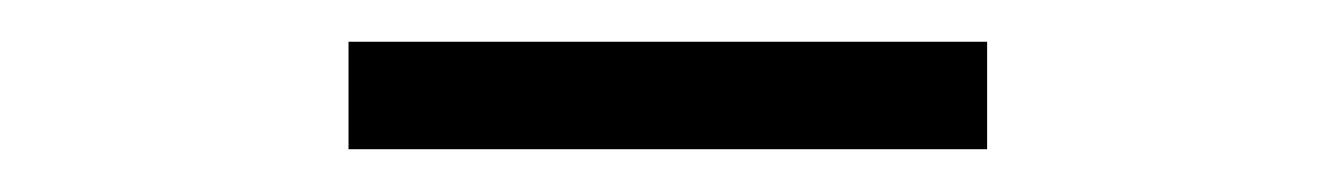

<svg xmlns="http://www.w3.org/2000/svg" viewBox="-20 -706 640 92"><path d="M147 -634.5V-686H453V-634.5Z"/></svg>

Font: Heraclito Light
Style: Regular
Weight: 300
Designer: Kostas Bartsokas (font) & Cristiano Sobral (main changes)
Foundry: Kostas Bartsokas (font) & Cristiano Sobral (main changes)
Version: Version 1.00;July 8, 2020;FontCreator 13.0.0.2655 64-bit